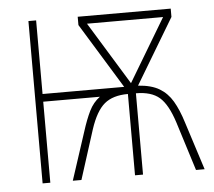

<svg xmlns="http://www.w3.org/2000/svg" viewBox="-43 -574 691 621"><g transform="rotate(-5 302.0 -263.5)"><path d="M533 -527V-500L406 -288Q449 -285 475 -269.5Q501 -254 517.5 -226Q534 -198 547 -156L597 0H569L519 -159Q500 -218 473.5 -241Q447 -264 397 -264V0H371V-264Q322 -264 294.5 -241Q267 -218 248 -160L197 0H169L220 -156Q232 -194 245 -220.5Q258 -247 280 -263H96V0H71V-527H96V-288H361L231 -500V-527ZM506 -502H259L384 -298Z"/></g></svg>

Font: Noto Sans ExtraCondensed Thin
Style: Regular
Weight: 100
Width: 2
Designer: Monotype Design Team
Foundry: Monotype Imaging Inc.
Version: Version 2.013; ttfautohint (v1.8.4.7-5d5b)